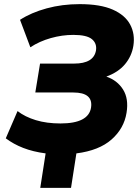

<svg xmlns="http://www.w3.org/2000/svg" viewBox="-20 -736 672 930"><path d="M175 174 201 7Q140 -1 92.5 -19.5Q45 -38 8 -66L65 -198Q101 -170 153.5 -154Q206 -138 273 -138Q409 -138 421 -215Q432 -288 335 -288H151L174 -428H339Q434 -428 445 -492Q450 -526 425 -546.5Q400 -567 335 -567Q281 -567 226 -551.5Q171 -536 127 -507L77 -640Q131 -675 206 -695.5Q281 -716 366 -716Q466 -716 526 -689.5Q586 -663 610.5 -617Q635 -571 626 -514Q618 -464 585.5 -425Q553 -386 495 -365Q548 -347 576 -302.5Q604 -258 593 -190Q581 -114 520.5 -60.5Q460 -7 350 7L324 174Z"/></svg>

Font: Winston ExtraBold
Style: Italic
Weight: 800
Italic angle: -9°
Designer: Original fonts by Vernon Adams / Changes by Cristiano Sobral
Foundry: Original fonts by Vernon Adams / Changes by Cristiano Sobral
Version: Version 2.503;July 17, 2020;FontCreator 13.0.0.2655 64-bit